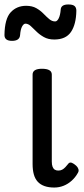

<svg xmlns="http://www.w3.org/2000/svg" viewBox="-52 -823 377 860"><path d="M191 17Q166 17 147.5 10.5Q129 4 117 -9Q105 -22 99.5 -42Q94 -62 94 -88V-489Q94 -502 104.5 -508.5Q115 -515 136 -515Q158 -515 169 -508.5Q180 -502 180 -489V-99Q180 -85 183.5 -76Q187 -67 193.5 -63Q200 -59 209 -59Q219 -59 226.5 -63Q234 -67 241 -74.5Q248 -82 256 -92Q262 -97 270.5 -93.5Q279 -90 289 -81Q296 -75 299 -66Q302 -57 297 -49Q286 -29 269.5 -14Q253 1 233 9Q213 17 191 17ZM191 -646Q164 -646 144.5 -657Q125 -668 111 -682Q97 -696 85.5 -706.5Q74 -717 62 -717Q54 -717 47 -704.5Q40 -692 38 -666Q37 -653 28 -646.5Q19 -640 2 -640Q-32 -640 -32 -666Q-31 -739 -4 -768Q23 -797 65 -797Q92 -797 110.5 -786.5Q129 -776 142.5 -762Q156 -748 168.5 -737.5Q181 -727 195 -727Q204 -727 211 -741Q218 -755 220 -781Q222 -803 254 -803Q274 -803 282 -796Q290 -789 290 -775Q289 -714 266 -680Q243 -646 191 -646Z"/></svg>

Font: Playwrite IT Trad
Style: Regular
Weight: 400
Designer: Veronika Burian, José Scaglione
Foundry: TypeTogether
Version: Version 1.002